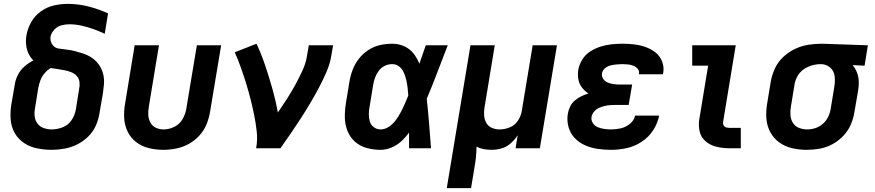

<svg xmlns="http://www.w3.org/2000/svg" viewBox="-20 -763 4504 988"><path d="M246 8Q278 8 311.5 2Q345 -4 376.5 -19.5Q408 -35 433.5 -60Q459 -85 473 -116.5Q487 -148 492 -181L510 -286Q513 -308 515 -330Q517 -352 513 -373Q509 -394 500 -412Q491 -430 477 -445Q463 -460 445.5 -470.5Q428 -481 408 -487.5Q388 -494 367.5 -499.5Q347 -505 325.5 -507.5Q304 -510 282.5 -513Q261 -516 249 -534Q237 -552 240 -574Q244 -594 259.5 -610.5Q275 -627 295.5 -632.5Q316 -638 336 -638Q369 -638 400 -631Q431 -624 460.5 -613.5Q490 -603 519 -589L536 -694Q488 -716 436 -729.5Q384 -743 328 -743Q293 -743 257.5 -735Q222 -727 190.5 -704.5Q159 -682 140.5 -649Q122 -616 116 -581Q112 -557 114.5 -533Q117 -509 126.5 -488Q136 -467 152 -452Q128 -440 106.5 -421.5Q85 -403 72.5 -378.5Q60 -354 56 -328L38 -223Q32 -184 35 -146.5Q38 -109 56 -78Q74 -47 104 -27Q134 -7 171 0.5Q208 8 246 8ZM246 -97Q225 -97 205 -104Q185 -111 173 -127Q161 -143 158.5 -163.5Q156 -184 160 -205L177 -311Q181 -331 188 -350Q195 -369 209 -385.5Q223 -402 241 -413Q258 -410 276.5 -407.5Q295 -405 312.5 -401.5Q330 -398 346.5 -391.5Q363 -385 375 -372Q387 -359 389 -340.5Q391 -322 387 -304L370 -198Q365 -170 348 -144.5Q331 -119 302.5 -108Q274 -97 246 -97Z M820 8Q853 8 886 1.5Q919 -5 950.5 -22Q982 -39 1006 -65.5Q1030 -92 1043 -124Q1056 -156 1061 -188L1118 -530H993L939 -205Q935 -178 920 -151Q905 -124 877.5 -110.5Q850 -97 822 -97Q800 -97 781.5 -106Q763 -115 753.5 -133Q744 -151 743 -172Q742 -193 746 -215L798 -530H673L624 -232Q617 -194 619 -156Q621 -118 637 -85.5Q653 -53 681 -31.5Q709 -10 745.5 -1Q782 8 820 8Z M1298 0H1423Q1450 -38 1476 -76Q1502 -114 1527 -152.5Q1552 -191 1575.5 -230.5Q1599 -270 1620.5 -310.5Q1642 -351 1660 -392.5Q1678 -434 1685 -477L1694 -530H1569L1560 -477Q1554 -438 1536.5 -400Q1519 -362 1499 -325.5Q1479 -289 1456.5 -254Q1434 -219 1410 -184Q1399 -245 1382 -305Q1365 -365 1345.5 -423.5Q1326 -482 1300 -538L1188 -494Q1205 -456 1219 -416.5Q1233 -377 1245.5 -337Q1258 -297 1268.5 -256Q1279 -215 1287.5 -173Q1296 -131 1301 -87.5Q1306 -44 1298 0Z M1938 8Q1966 8 1994 -3.5Q2022 -15 2044.5 -35.5Q2067 -56 2085 -81Q2085 -40 2085 0H2198Q2193 -64 2188 -127.5Q2183 -191 2176 -255Q2205 -323 2231 -392Q2257 -461 2284 -530H2171Q2155 -483 2138 -435Q2127 -463 2108 -487.5Q2089 -512 2060 -525Q2031 -538 1998 -538Q1967 -538 1935.5 -531Q1904 -524 1875.5 -505.5Q1847 -487 1826.5 -460.5Q1806 -434 1794.5 -403.5Q1783 -373 1778 -342L1760 -232Q1754 -195 1754.5 -158.5Q1755 -122 1768 -89.5Q1781 -57 1806.5 -34Q1832 -11 1867 -1.5Q1902 8 1938 8ZM1938 -97Q1919 -97 1903.5 -108.5Q1888 -120 1883 -138Q1878 -156 1878 -175.5Q1878 -195 1882 -215L1900 -325Q1903 -344 1909.5 -362.5Q1916 -381 1928.5 -398Q1941 -415 1959.5 -424Q1978 -433 1998 -433Q2019 -433 2034.5 -420.5Q2050 -408 2058 -389.5Q2066 -371 2070.5 -351.5Q2075 -332 2077.5 -311.5Q2080 -291 2081 -271Q2072 -249 2062.5 -227.5Q2053 -206 2042 -185Q2031 -164 2016.5 -144.5Q2002 -125 1981.5 -111Q1961 -97 1938 -97Z M2279 205H2404L2421 102Q2426 75 2429 47.5Q2432 20 2432 -8Q2450 1 2470 4.5Q2490 8 2510 8Q2536 8 2561.5 0.5Q2587 -7 2608 -25.5Q2629 -44 2644 -67L2633 0H2758L2846 -530H2721L2665 -192Q2661 -166 2645 -142Q2629 -118 2603 -107.5Q2577 -97 2551 -97Q2529 -97 2510 -105.5Q2491 -114 2481.5 -132.5Q2472 -151 2471 -172Q2470 -193 2474 -215L2526 -530H2401Z M3124 8Q3164 8 3204 -0.5Q3244 -9 3280.5 -32.5Q3317 -56 3340.5 -92Q3364 -128 3372 -168H3248Q3243 -143 3221 -125.5Q3199 -108 3174 -102.5Q3149 -97 3124 -97Q3107 -97 3089.5 -99.5Q3072 -102 3056 -108.5Q3040 -115 3030.5 -130Q3021 -145 3024 -162Q3027 -177 3037.5 -189Q3048 -201 3062 -207.5Q3076 -214 3090.5 -217.5Q3105 -221 3119.5 -222Q3134 -223 3149 -223H3215L3233 -328H3166Q3150 -328 3134.5 -330.5Q3119 -333 3105.5 -339Q3092 -345 3083.5 -358Q3075 -371 3078 -387Q3081 -402 3094 -412.5Q3107 -423 3122.5 -426.5Q3138 -430 3153 -431.5Q3168 -433 3182 -433Q3197 -433 3211.5 -431.5Q3226 -430 3239 -425Q3252 -420 3261.5 -409Q3271 -398 3268 -383Q3268 -382 3267 -381H3391Q3392 -385 3393 -389Q3398 -420 3386.5 -448Q3375 -476 3352.5 -493.5Q3330 -511 3302 -521Q3274 -531 3244 -534.5Q3214 -538 3183 -538Q3155 -538 3127 -535Q3099 -532 3071.5 -523.5Q3044 -515 3018.5 -499Q2993 -483 2977 -457.5Q2961 -432 2956 -405Q2952 -380 2956 -356Q2960 -332 2974 -313.5Q2988 -295 3008 -282Q2989 -276 2971 -267.5Q2953 -259 2937.5 -245.5Q2922 -232 2913.5 -214Q2905 -196 2902 -178Q2896 -143 2905.5 -109.5Q2915 -76 2937.5 -52.5Q2960 -29 2990.5 -15.5Q3021 -2 3055 3Q3089 8 3124 8Z M3734 0H3792V-105H3734Q3724 -105 3715.5 -108Q3707 -111 3703 -119Q3699 -127 3701 -136L3766 -530H3542V-425H3624L3579 -153Q3573 -120 3580 -88Q3587 -56 3611.5 -35.5Q3636 -15 3668 -7.5Q3700 0 3734 0Z M4132 8Q4165 8 4198.5 2Q4232 -4 4263.5 -21Q4295 -38 4320 -64.5Q4345 -91 4358.5 -123Q4372 -155 4377 -188L4396 -298Q4400 -322 4399 -345.5Q4398 -369 4389.5 -390.5Q4381 -412 4367 -428L4429 -425L4446 -530L4210 -538H4209Q4174 -538 4139 -532.5Q4104 -527 4070.5 -511Q4037 -495 4009.5 -469Q3982 -443 3967 -409.5Q3952 -376 3946 -342L3928 -232Q3921 -193 3923.5 -155Q3926 -117 3943 -84.5Q3960 -52 3989.5 -30.5Q4019 -9 4056 -0.5Q4093 8 4132 8ZM4133 -97Q4112 -97 4091.5 -105Q4071 -113 4060 -131Q4049 -149 4047.5 -171Q4046 -193 4050 -215L4068 -325Q4071 -347 4082.5 -369Q4094 -391 4114.5 -405.5Q4135 -420 4158 -426.5Q4181 -433 4204 -433Q4231 -433 4251.5 -415.5Q4272 -398 4275 -370.5Q4278 -343 4273 -315L4255 -205Q4252 -184 4242.5 -163.5Q4233 -143 4215.5 -127Q4198 -111 4176.5 -104Q4155 -97 4134 -97Z"/></svg>

Font: Iosevka Sparkle Oblique
Style: Bold
Weight: 700
Italic angle: -9°
Designer: Belleve Invis
Foundry: Belleve Invis
Version: Version 4.5.0; ttfautohint (v1.8.3)